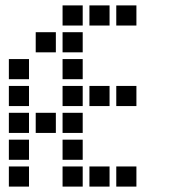

<svg xmlns="http://www.w3.org/2000/svg" viewBox="-20 -708 640 715"><path d="M214 -688Q213 -688 213 -688Q213 -688 213 -687V-614Q213 -613 213 -613Q213 -613 214 -613H287Q288 -613 288 -613Q288 -613 288 -614V-687Q288 -688 288 -688Q288 -688 287 -688ZM314 -688Q313 -688 313 -688Q313 -688 313 -687V-614Q313 -613 313 -613Q313 -613 314 -613H387Q388 -613 388 -613Q388 -613 388 -614V-687Q388 -688 388 -688Q388 -688 387 -688ZM414 -688Q413 -688 413 -688Q413 -688 413 -687V-614Q413 -613 413 -613Q413 -613 414 -613H487Q488 -613 488 -613Q488 -613 488 -614V-687Q488 -688 488 -688Q488 -688 487 -688ZM114 -588Q113 -588 113 -588Q113 -588 113 -587V-514Q113 -513 113 -513Q113 -513 114 -513H187Q188 -513 188 -513Q188 -513 188 -514V-587Q188 -588 188 -588Q188 -588 187 -588ZM214 -588Q213 -588 213 -588Q213 -588 213 -587V-514Q213 -513 213 -513Q213 -513 214 -513H287Q288 -513 288 -513Q288 -513 288 -514V-587Q288 -588 288 -588Q288 -588 287 -588ZM14 -488Q13 -488 13 -488Q13 -488 13 -487V-414Q13 -413 13 -413Q13 -413 14 -413H87Q88 -413 88 -413Q88 -413 88 -414V-487Q88 -488 88 -488Q88 -488 87 -488ZM214 -488Q213 -488 213 -488Q213 -488 213 -487V-414Q213 -413 213 -413Q213 -413 214 -413H287Q288 -413 288 -413Q288 -413 288 -414V-487Q288 -488 288 -488Q288 -488 287 -488ZM14 -388Q13 -388 13 -388Q13 -388 13 -387V-314Q13 -313 13 -313Q13 -313 14 -313H87Q88 -313 88 -313Q88 -313 88 -314V-387Q88 -388 88 -388Q88 -388 87 -388ZM214 -388Q213 -388 213 -388Q213 -388 213 -387V-314Q213 -313 213 -313Q213 -313 214 -313H287Q288 -313 288 -313Q288 -313 288 -314V-387Q288 -388 288 -388Q288 -388 287 -388ZM314 -388Q313 -388 313 -388Q313 -388 313 -387V-314Q313 -313 313 -313Q313 -313 314 -313H387Q388 -313 388 -313Q388 -313 388 -314V-387Q388 -388 388 -388Q388 -388 387 -388ZM414 -388Q413 -388 413 -388Q413 -388 413 -387V-314Q413 -313 413 -313Q413 -313 414 -313H487Q488 -313 488 -313Q488 -313 488 -314V-387Q488 -388 488 -388Q488 -388 487 -388ZM14 -288Q13 -288 13 -288Q13 -288 13 -287V-214Q13 -213 13 -213Q13 -213 14 -213H87Q88 -213 88 -213Q88 -213 88 -214V-287Q88 -288 88 -288Q88 -288 87 -288ZM114 -288Q113 -288 113 -288Q113 -288 113 -287V-214Q113 -213 113 -213Q113 -213 114 -213H187Q188 -213 188 -213Q188 -213 188 -214V-287Q188 -288 188 -288Q188 -288 187 -288ZM214 -288Q213 -288 213 -288Q213 -288 213 -287V-214Q213 -213 213 -213Q213 -213 214 -213H287Q288 -213 288 -213Q288 -213 288 -214V-287Q288 -288 288 -288Q288 -288 287 -288ZM14 -188Q13 -188 13 -188Q13 -188 13 -187V-114Q13 -113 13 -113Q13 -113 14 -113H87Q88 -113 88 -113Q88 -113 88 -114V-187Q88 -188 88 -188Q88 -188 87 -188ZM214 -188Q213 -188 213 -188Q213 -188 213 -187V-114Q213 -113 213 -113Q213 -113 214 -113H287Q288 -113 288 -113Q288 -113 288 -114V-187Q288 -188 288 -188Q288 -188 287 -188ZM14 -88Q13 -88 13 -88Q13 -88 13 -87V-14Q13 -13 13 -13Q13 -13 14 -13H87Q88 -13 88 -13Q88 -13 88 -14V-87Q88 -88 88 -88Q88 -88 87 -88ZM214 -88Q213 -88 213 -88Q213 -88 213 -87V-14Q213 -13 213 -13Q213 -13 214 -13H287Q288 -13 288 -13Q288 -13 288 -14V-87Q288 -88 288 -88Q288 -88 287 -88ZM314 -88Q313 -88 313 -88Q313 -88 313 -87V-14Q313 -13 313 -13Q313 -13 314 -13H387Q388 -13 388 -13Q388 -13 388 -14V-87Q388 -88 388 -88Q388 -88 387 -88ZM414 -88Q413 -88 413 -88Q413 -88 413 -87V-14Q413 -13 413 -13Q413 -13 414 -13H487Q488 -13 488 -13Q488 -13 488 -14V-87Q488 -88 488 -88Q488 -88 487 -88Z"/></svg>

Font: Doto Black
Style: Bold
Weight: 700
Monospace: yes
Version: Version 1.000